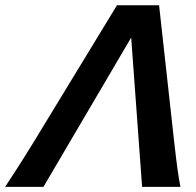

<svg xmlns="http://www.w3.org/2000/svg" viewBox="-37 -726 763 746"><path d="M515.1 0 472.7 -580.1 131.8 0H-17.1Q2.4 -29.8 27.3 -68.1Q52.2 -106.4 95.2 -176.3L417.5 -705.6H581.1L639.6 -176.3Q647.5 -106 652.8 -67.9Q658.2 -29.8 664.1 0Z"/></svg>

Font: Andika
Style: Bold Italic
Weight: 700
Italic angle: -14°
Designer: Victor Gaultney, Annie Olsen, Julie Remington, Don Collingsworth, Eric Hays, Becca Hirsbrunner
Foundry: SIL International
Version: Version 6.101